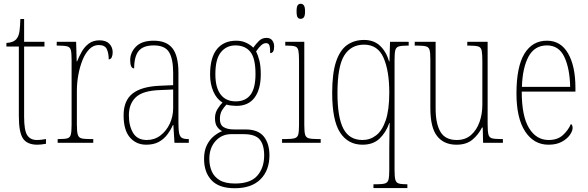

<svg xmlns="http://www.w3.org/2000/svg" viewBox="-20 -758 3120 1019"><path d="M178 10Q124 10 102 -23Q80 -56 80 -141V-511H14V-530Q52 -532 68 -552Q80 -567 83.5 -592.5Q87 -618 88 -657H108V-536H216V-511H108V-138Q108 -66 124.5 -40.5Q141 -15 176 -15Q189 -15 199.5 -16.5Q210 -18 224 -20V5Q199 10 178 10Z M286 0V-20H293Q324 -20 338 -24Q352 -28 356 -44.5Q360 -61 360 -97V-441Q360 -476 356 -492Q352 -508 336.5 -512Q321 -516 288 -516H281V-536H384L387 -432H389Q399 -457 413.5 -483Q428 -509 451 -526.5Q474 -544 508 -544Q543 -544 560.5 -525.5Q578 -507 578 -481Q578 -465 573 -454Q568 -443 557 -443Q557 -475 547 -497Q537 -519 504 -519Q476 -519 454.5 -497.5Q433 -476 418.5 -440.5Q404 -405 396 -362Q388 -319 388 -277V-97Q388 -61 392.5 -44.5Q397 -28 411.5 -24Q426 -20 457 -20H475V0Z M756 10Q703 10 669.5 -28.5Q636 -67 636 -146Q636 -224 683.5 -261.5Q731 -299 830 -303L899 -306V-371Q899 -446 877 -481.5Q855 -517 796 -517Q740 -517 716 -487.5Q692 -458 692 -395Q671 -395 671 -439Q671 -479 701.5 -510.5Q732 -542 796 -542Q864 -542 895.5 -501.5Q927 -461 927 -372V-105Q927 -68 931 -50Q935 -32 946 -26Q957 -20 978 -20H982V0H906L900 -95H898Q886 -68 868 -44Q850 -20 823 -5Q796 10 756 10ZM759 -15Q800 -15 831.5 -39Q863 -63 881 -101.5Q899 -140 899 -185V-283L829 -280Q738 -277 701 -242Q664 -207 664 -146Q664 -90 686.5 -52.5Q709 -15 759 -15Z M1226 241Q1142 241 1102.5 198.5Q1063 156 1063 85Q1063 42 1078 12Q1093 -18 1115.5 -36Q1138 -54 1159 -62Q1144 -69 1132.5 -85Q1121 -101 1121 -131Q1121 -158 1134.5 -179.5Q1148 -201 1161 -214Q1130 -232 1112.5 -272Q1095 -312 1095 -362Q1095 -453 1131.5 -497.5Q1168 -542 1234 -542Q1263 -542 1286.5 -531Q1310 -520 1324 -505Q1337 -523 1353.5 -540Q1370 -557 1394 -557Q1415 -557 1425 -543.5Q1435 -530 1435 -512Q1435 -476 1414 -476Q1414 -504 1410 -516.5Q1406 -529 1392 -529Q1379 -529 1367 -518.5Q1355 -508 1339 -485Q1349 -466 1356.5 -437Q1364 -408 1364 -363Q1364 -285 1331.5 -240.5Q1299 -196 1234 -196Q1223 -196 1206.5 -198Q1190 -200 1182 -203Q1168 -189 1157.5 -171Q1147 -153 1147 -126Q1147 -95 1167.5 -83Q1188 -71 1222 -71H1283Q1350 -71 1380 -33.5Q1410 4 1410 66Q1410 146 1362.5 193.5Q1315 241 1226 241ZM1231 -220Q1283 -220 1309.5 -255Q1336 -290 1336 -365Q1336 -449 1308.5 -483Q1281 -517 1229 -517Q1182 -517 1152.5 -481Q1123 -445 1123 -364Q1123 -293 1151 -256.5Q1179 -220 1231 -220ZM1228 216Q1309 216 1345.5 174.5Q1382 133 1382 67Q1382 10 1358 -18Q1334 -46 1274 -46H1207Q1157 -46 1124 -9.5Q1091 27 1091 85Q1091 121 1103.5 150.5Q1116 180 1145.5 198Q1175 216 1228 216Z M1576 -658Q1565 -658 1559.5 -666Q1554 -674 1554 -698Q1554 -721 1559.5 -729.5Q1565 -738 1576 -738Q1586 -738 1592.5 -729.5Q1599 -721 1599 -698Q1599 -674 1592.5 -666Q1586 -658 1576 -658ZM1477 0V-20H1497Q1529 -20 1544 -24.5Q1559 -29 1563 -44.5Q1567 -60 1567 -95V-437Q1567 -473 1563.5 -490Q1560 -507 1546.5 -511.5Q1533 -516 1503 -516H1494V-536H1595V-95Q1595 -60 1599 -44.5Q1603 -29 1617.5 -24.5Q1632 -20 1664 -20H1682V0Z M1962 240V220H1979Q2009 220 2023.5 215.5Q2038 211 2042 195Q2046 179 2046 143V27Q2046 -11 2047 -50.5Q2048 -90 2048 -105H2046Q2028 -54 1994 -22Q1960 10 1904 10Q1827 10 1785 -54.5Q1743 -119 1743 -265Q1743 -369 1763.5 -430.5Q1784 -492 1822 -519Q1860 -546 1912 -546Q1964 -546 1997 -515Q2030 -484 2045 -432H2047L2050 -536H2149V-516H2143Q2111 -516 2096.5 -511.5Q2082 -507 2078 -491.5Q2074 -476 2074 -441V143Q2074 179 2078 195Q2082 211 2095.5 215.5Q2109 220 2138 220H2142V240ZM1904 -15Q1944 -15 1976 -39.5Q2008 -64 2027 -119Q2046 -174 2046 -267Q2046 -382 2015.5 -451.5Q1985 -521 1912 -521Q1843 -521 1807 -463.5Q1771 -406 1771 -264Q1771 -135 1802.5 -75Q1834 -15 1904 -15Z M2403 10Q2336 10 2300 -35.5Q2264 -81 2264 -184V-443Q2264 -477 2260 -492.5Q2256 -508 2240.5 -512Q2225 -516 2192 -516H2181V-536H2292V-182Q2292 -102 2317.5 -58.5Q2343 -15 2404 -15Q2450 -15 2480 -41.5Q2510 -68 2525 -110.5Q2540 -153 2540 -203V-431Q2540 -471 2536.5 -489Q2533 -507 2518 -511.5Q2503 -516 2468 -516H2460V-536H2568V-99Q2568 -62 2572 -45Q2576 -28 2591 -24Q2606 -20 2638 -20H2649V0H2544L2542 -81H2538Q2519 -43 2487 -16.5Q2455 10 2403 10Z M2891 10Q2813 10 2767 -60.5Q2721 -131 2721 -262Q2721 -403 2763 -472.5Q2805 -542 2883 -542Q2956 -542 2995 -474.5Q3034 -407 3034 -291V-272H2749Q2749 -142 2787.5 -78.5Q2826 -15 2892 -15Q2939 -15 2967.5 -41Q2996 -67 3010 -100Q3019 -95 3019 -79Q3019 -63 3004.5 -42Q2990 -21 2961.5 -5.5Q2933 10 2891 10ZM3006 -297Q3004 -395 2975 -456Q2946 -517 2883 -517Q2817 -517 2785 -457.5Q2753 -398 2750 -297Z"/></svg>

Font: Noto Serif Thai Condensed Thin
Style: Regular
Weight: 100
Width: 3
Designer: Monotype Design Team
Foundry: Monotype Imaging Inc.
Version: Version 2.001; ttfautohint (v1.8.4.7-5d5b)